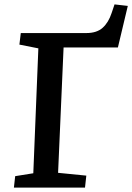

<svg xmlns="http://www.w3.org/2000/svg" viewBox="-20 -850 599 870"><path d="M48.8 -51.8 130.9 -64.9 153.8 -630.9 67.9 -647.9 74.2 -700.2H371.1Q418.5 -700.2 445.1 -724.1Q471.7 -748 485.8 -791L499 -830.1L559.1 -823.2L514.2 -634.8H268.1L243.2 -66.9L371.1 -54.2L365.2 0H43Z"/></svg>

Font: Literata Book SemiBold
Style: Italic
Weight: 600
Italic angle: -3°
Designer: Latin by Veronika Burian and Jose Scaglione. Greek by Irene Vlachou. Cyrillic by Vera Evstafieva
Foundry: TypeTogether
Version: Version 1.003;PS 001.003;hotconv 1.0.88;makeotf.lib2.5.64775